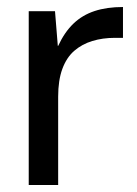

<svg xmlns="http://www.w3.org/2000/svg" viewBox="-20 -528 391 548"><path d="M62 0V-496H137L145 -397H146Q164 -436 189.5 -460.5Q215 -485 250 -496.5Q285 -508 331 -508V-420H308Q273 -420 243.5 -411Q214 -402 192 -383Q170 -364 158 -331.5Q146 -299 146 -252V0Z"/></svg>

Font: DM Sans 28pt
Style: Regular
Weight: 400
Version: Version 4.004;gftools[0.9.30]